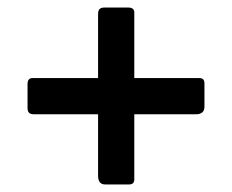

<svg xmlns="http://www.w3.org/2000/svg" viewBox="-20 -628 614 509"><path d="M522 -407C522 -416.3 517.7 -421 509 -421H336V-595C336 -603.7 330.7 -608 320 -608H257C251 -608 246.7 -606.7 244 -604C241.3 -601.3 240 -596.7 240 -590V-421H66C57.3 -421 53 -415.7 53 -405V-342C53 -336 54.3 -331.7 57 -329C59.7 -326.3 64.3 -325 71 -325H240V-162C240 -146.7 246.3 -139 259 -139H322C331.3 -139 336 -143.3 336 -152V-325H499C514.3 -325 522 -331.7 522 -345Z"/></svg>

Font: Libre Franklin SemiBold
Style: Regular
Weight: 600
Designer: Pablo Impallari, Rodrigo Fuenzalida
Foundry: Impallari Type
Version: Version 1.002; ttfautohint (v1.5)